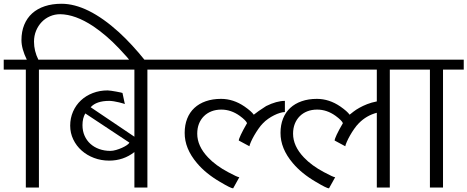

<svg xmlns="http://www.w3.org/2000/svg" viewBox="-20 -1007 2510 1031"><path d="M759.8 -681.2H675.8Q675.8 -687.5 619.6 -746.6Q584.5 -783.7 549.8 -813.2Q515.1 -842.8 480.5 -866.2Q384.3 -929.7 303.2 -930.7Q274.4 -930.7 248.8 -919.7Q223.1 -908.7 204.1 -888.9Q185.1 -869.1 173.8 -842Q162.6 -814.9 162.6 -783.2Q162.6 -733.4 186 -686.5H300.3V-633.3H189V0H118.7V-633.3H0V-686.5H124Q95.2 -745.6 95.2 -791.5Q95.2 -837.4 110.1 -873.8Q125 -910.2 152.8 -935.3Q180.7 -960.4 220.5 -973.6Q260.3 -986.8 310.1 -986.8Q449.7 -986.8 618.7 -834Q689 -769.5 759.8 -681.2Z M882.8 -633.3H771.5V0H701.7V-190.4Q642.6 -144.5 566.4 -144.5Q522.9 -144.5 484.9 -158.9Q446.8 -173.3 418.5 -198.5Q390.1 -223.6 373.5 -258.1Q356.9 -292.5 356.9 -332Q356.9 -373 372.3 -408Q387.7 -442.9 414.6 -468Q441.4 -493.2 478.3 -507.3Q515.1 -521.5 557.6 -521.5Q564.5 -521.5 577.9 -519.5Q591.3 -517.6 604.5 -515.1Q617.7 -512.7 627.7 -510.5Q637.7 -508.3 637.7 -507.8L650.4 -448.2Q650.4 -448.7 641.4 -451.4Q632.3 -454.1 619.4 -457.3Q606.4 -460.4 591.8 -462.9Q577.1 -465.3 566.4 -465.3Q497.6 -465.3 466.8 -431.2L701.7 -272.9V-633.3H283.7V-686.5H882.8ZM674.8 -241.2 438 -397.9Q422.9 -372.6 422.9 -335Q422.9 -303.7 434.1 -278.3Q445.3 -252.9 465.1 -234.9Q484.9 -216.8 512.5 -206.8Q540 -196.8 572.8 -196.8Q586.4 -196.8 603.3 -201.7Q620.1 -206.5 635.3 -213.4Q650.4 -220.2 661.4 -227.8Q672.4 -235.4 674.8 -241.2Z M1401.9 -633.3H871.1V-686.5H1401.9ZM1509.8 -405.3Q1498.5 -405.3 1483.2 -400.6Q1467.8 -396 1451.7 -387.9Q1435.5 -379.9 1419.9 -368.9Q1404.3 -357.9 1392.6 -345.7Q1379.9 -333 1367.4 -314.9Q1355 -296.9 1344.7 -279.1Q1334.5 -261.2 1327.6 -245.6Q1320.8 -230 1319.3 -221.7L1262.2 -252.4Q1262.2 -259.8 1273.2 -283.4Q1284.2 -307.1 1306.6 -345.7Q1300.8 -360.4 1267.6 -384.8Q1220.7 -418.5 1168.5 -418.5Q1139.2 -418.5 1115.5 -409.2Q1091.8 -399.9 1074.7 -382.8Q1057.6 -365.7 1048.3 -342Q1039.1 -318.4 1039.1 -289.1Q1039.1 -222.7 1097.2 -161.6Q1138.7 -117.7 1205.1 -82.5Q1255.9 -55.2 1265.1 -55.2L1231.9 4.4Q1219.7 4.4 1161.6 -30.3Q1084.5 -75.2 1037.6 -131.3Q971.2 -209.5 971.7 -293.5Q971.7 -335.9 985.1 -369.9Q998.5 -403.8 1023.7 -427.2Q1048.8 -450.7 1085.2 -463.4Q1121.6 -476.1 1167 -476.1Q1232.9 -476.1 1293 -435.1Q1330.1 -409.2 1342.8 -391.1Q1352.5 -399.4 1369.1 -410.9Q1385.7 -422.4 1409.2 -437.5Q1465.3 -465.3 1509.8 -465.3Z M2185.1 -633.3H2073.2V0H2003.4V-401.4Q1948.2 -387.2 1907.2 -345.7Q1894.5 -333 1882.1 -315.2Q1869.6 -297.4 1859.4 -279.3Q1849.1 -261.2 1842.3 -245.4Q1835.4 -229.5 1834 -221.7L1776.9 -252.4Q1776.9 -259.8 1787.8 -283.4Q1798.8 -307.1 1821.3 -345.7Q1815.4 -360.4 1782.2 -384.8Q1735.4 -418.5 1683.1 -418.5Q1653.8 -418.5 1630.1 -409.2Q1606.4 -399.9 1589.4 -382.8Q1572.3 -365.7 1563 -342Q1553.7 -318.4 1553.7 -289.1Q1553.7 -222.7 1611.8 -161.6Q1653.3 -117.7 1719.7 -82.5Q1770.5 -55.2 1779.8 -55.2L1746.6 4.4Q1734.4 4.4 1676.3 -30.3Q1599.1 -75.2 1552.2 -131.3Q1485.8 -209.5 1486.3 -293.5Q1486.3 -335.9 1499.8 -369.9Q1513.2 -403.8 1538.3 -427.2Q1563.5 -450.7 1599.9 -463.4Q1636.2 -476.1 1681.6 -476.1Q1747.6 -476.1 1807.6 -435.1Q1844.7 -409.2 1857.4 -391.1Q1865.2 -397.5 1878.4 -407.7Q1891.6 -418 1909.9 -428.2Q1928.2 -438.5 1951.7 -447.8Q1975.1 -457 2003.4 -462.4V-633.3H1385.7V-686.5H2185.1Z M2470.2 -633.3H2358.9V0H2288.6V-633.3H2169.9V-686.5H2470.2Z"/></svg>

Font: SakalBharati
Style: Regular
Weight: 400
Designer: CDAC GIST
Foundry: CDAC
Version: 13.02